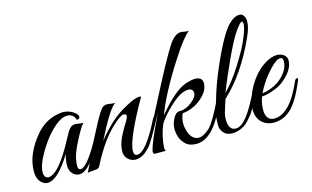

<svg xmlns="http://www.w3.org/2000/svg" viewBox="-80 -845 1740 1071"><g transform="rotate(-15 790.5 -310.0)"><path d="M279 -24C259 -24 262 -53 270 -94C275 -115 288 -147 310 -189C332 -232 349 -259 361 -271C350 -268 321 -275 316 -275C289 -275 276 -260 251 -211C186 -88 134 -27 94 -27C61 -27 56 -83 108 -170C129 -206 151 -237 175 -264C217 -309 252 -332 281 -332C306 -332 322 -320 329 -296C346 -293 353 -310 340 -325C319 -346 293 -357 262 -357C251 -357 239 -355 226 -352C179 -341 140 -316 108 -279C51 -212 23 -145 23 -80C23 -46 33 -22 53 -8C62 -1 71 2 82 2C121 2 167 -41 220 -127C207 -79 207 -46 219 -26C231 -7 247 2 266 2C308 2 360 -60 421 -184C423 -189 424 -193 424 -196C424 -202 421 -204 416 -202C413 -201 410 -198 407 -192C380 -137 353 -93 326 -59C307 -36 292 -24 279 -24Z M709 -328C706 -329 702 -330 698 -330C681 -330 655 -320 619 -300C583 -281 552 -259 526 -236C501 -213 472 -183 441 -144C497 -256 537 -319 562 -332C551 -329 522 -336 517 -336C503 -336 492 -332 484 -324C467 -307 430 -241 374 -124C343 -58 322 -14 311 7C316 4 325 3 340 2C355 1 364 0 369 -1C374 -3 379 -7 383 -14C428 -102 474 -168 522 -212C554 -242 576 -257 587 -257C598 -257 604 -253 604 -246C604 -239 600 -230 593 -218C563 -170 545 -135 538 -114C531 -93 528 -74 528 -59C528 -44 531 -33 538 -24C563 13 618 17 666 -36C691 -63 721 -113 756 -184C766 -193 756 -218 742 -193C685 -78 639 -20 605 -20C592 -20 586 -29 586 -46C586 -90 627 -184 709 -328Z M1000 -270C1000 -255 989 -239 966 -221C944 -203 921 -194 898 -194H892C879 -193 867 -182 857 -163C847 -144 842 -125 842 -106C842 -69 853 -40 875 -17C890 -1 912 7 940 7C986 7 1028 -22 1066 -79C1102 -135 1123 -190 1123 -195C1123 -200 1117 -212 1108 -195C1075 -126 1048 -81 1027 -58C1002 -35 980 -23 961 -23C956 -23 952 -24 947 -25C925 -32 910 -52 902 -84C895 -109 893 -141 909 -178C944 -181 975 -193 1004 -213C1033 -234 1053 -257 1062 -282C1065 -292 1067 -301 1067 -309C1067 -334 1052 -346 1023 -346C1010 -346 992 -342 969 -335C921 -317 867 -270 806 -195C823 -247 873 -352 960 -485C1003 -552 1037 -595 1062 -614C1057 -613 1048 -613 1037 -615C1026 -617 1021 -618 1020 -618H1015C1014 -618 1014 -618 1014 -618C993 -618 971 -602 948 -569C920 -527 871 -438 801 -302C732 -166 685 -83 662 -52C661 -49 660 -47 660 -45C660 -35 663 -33 670 -39C686 -54 721 -114 776 -217L747 -155C734 -128 724 -105 715 -84C706 -63 699 -44 694 -26C689 -9 692 0 702 0H765C757 -7 756 -24 768 -83C775 -112 783 -137 793 -156C816 -189 845 -221 880 -251C915 -282 946 -297 973 -297C991 -297 1000 -288 1000 -270Z M1174 -19C1127 -19 1128 -84 1137 -120C1145 -149 1159 -188 1160 -193C1239 -266 1308 -366 1365 -493C1381 -528 1389 -556 1389 -579C1389 -585 1389 -590 1388 -594C1383 -616 1372 -627 1357 -627C1335 -627 1313 -615 1290 -591C1267 -567 1228 -507 1171 -376C1143 -311 1121 -250 1106 -195C1105 -192 1102 -181 1095 -161C1089 -141 1085 -120 1083 -99C1084 -64 1073 -43 1106 -11C1129 6 1173 9 1220 -20C1237 -31 1259 -58 1270 -71C1282 -86 1301 -122 1306 -133L1320 -163L1333 -191C1335 -196 1334 -199 1331 -202C1326 -204 1321 -200 1316 -191C1265 -91 1222 -19 1174 -19ZM1359 -586C1368 -586 1374 -565 1342 -490C1327 -453 1302 -409 1269 -356C1236 -303 1202 -260 1168 -225C1188 -276 1214 -336 1245 -404C1277 -473 1302 -520 1321 -546C1340 -573 1352 -586 1359 -586Z M1361 -154C1375 -154 1395 -158 1422 -167C1449 -176 1469 -187 1484 -198C1532 -235 1556 -273 1556 -313C1556 -324 1550 -335 1539 -344C1515 -360 1487 -359 1456 -346C1361 -306 1291 -180 1291 -93C1291 -33 1334 4 1387 4C1437 4 1479 -19 1513 -66C1528 -86 1543 -112 1558 -144C1573 -177 1581 -194 1581 -197C1581 -200 1580 -201 1577 -202C1570 -203 1565 -199 1560 -188C1511 -74 1456 -17 1395 -17C1364 -17 1347 -41 1347 -78C1347 -106 1352 -131 1361 -154ZM1529 -314C1529 -279 1511 -246 1474 -215C1442 -188 1391 -171 1368 -171C1385 -206 1405 -237 1428 -265C1466 -311 1494 -334 1513 -334C1524 -334 1529 -327 1529 -314Z"/></g></svg>

Font: VL Great Vibes
Style: Regular
Weight: 400
Designer: Robert E. Leuschke
Foundry: Robert E. Leuschke
Version: Version 1.001